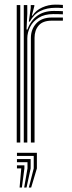

<svg xmlns="http://www.w3.org/2000/svg" viewBox="-20 -622 314 838"><path d="M83.8 0V-600H99L99.2 -563L95.8 -493.2H99.8Q114 -532.8 143 -553.5Q172 -574.2 215 -574.2Q225.8 -574.2 236.9 -573.9Q248 -573.5 254.5 -573.2V-559.5Q247.5 -560 235.6 -560.2Q223.8 -560.5 212.5 -560.5Q174.2 -560.5 149 -544.6Q123.8 -528.8 111.5 -504.5Q99.2 -480.2 99.2 -454.8V0ZM53 0V-600H68.5V0ZM114.8 0V-456Q114.8 -494.2 138.4 -519.9Q162 -545.5 206.2 -545.5Q218.5 -545.5 230.9 -545.5Q243.2 -545.5 254.5 -545.5V-531.8Q243.2 -532 230.6 -531.9Q218 -531.8 206.2 -531.8Q167 -531.8 148.9 -510.8Q130.8 -489.8 130.8 -457.2V0ZM105.8 -527.8 114.2 -587V-600H129.8L130 -595.8L119 -554H122Q136.5 -577 164 -589.4Q191.5 -601.8 221.2 -601.8Q228.2 -601.8 236.6 -601.5Q245 -601.2 254.5 -600.5V-586.8Q246.2 -587.5 238.2 -587.8Q230.2 -588 222.2 -588Q184.5 -588 155.9 -573.9Q127.2 -559.8 110.2 -527.8ZM105.8 196.5 127.2 113V58.5H54V45H141V113L116 196.5ZM65.5 196.5 72.8 113H54V99.5H86.5V113L75.5 196.5ZM85.5 196.5 100 113V85.8H54V72.2H113.8V113L95.8 196.5Z"/></svg>

Font: Big Shoulders Inline Display Thin Medium
Style: Regular
Weight: 500
Version: Version 2.002